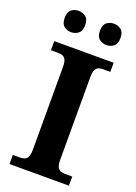

<svg xmlns="http://www.w3.org/2000/svg" viewBox="-170 -982 741 1048"><g transform="rotate(20 200.5 -457.5)"><path d="M28 0V-53H70Q85 -53 96.5 -57.5Q108 -62 114.5 -76Q121 -90 121 -118V-596Q121 -625 114.5 -638.5Q108 -652 96.5 -656.5Q85 -661 70 -661H28V-714H373V-661H331Q317 -661 305 -656.5Q293 -652 286.5 -638.5Q280 -625 280 -596V-118Q280 -90 286.5 -76Q293 -62 305 -57.5Q317 -53 331 -53H373V0ZM303 -791Q279 -791 261 -805Q243 -819 243 -853Q243 -888 261 -901.5Q279 -915 303 -915Q326 -915 344 -901.5Q362 -888 362 -853Q362 -819 344 -805Q326 -791 303 -791ZM97 -791Q74 -791 56 -805Q38 -819 38 -853Q38 -888 56 -901.5Q74 -915 97 -915Q120 -915 138.5 -901.5Q157 -888 157 -853Q157 -819 138.5 -805Q120 -791 97 -791Z"/></g></svg>

Font: Noto Serif Tamil
Style: Bold
Weight: 700
Designer: Indian Type Foundry, Tom Grace, and the Monotype Design Team
Foundry: Monotype Imaging Inc.
Version: Version 2.003